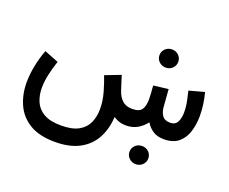

<svg xmlns="http://www.w3.org/2000/svg" viewBox="-127 -757 1446 1214"><g transform="rotate(20 596.0 -150.5)"><path d="M806.6 147.9Q806.6 122.1 825 104.5Q843.3 86.9 870.1 86.9Q896.5 86.9 914.8 104.5Q933.1 122.1 933.1 147.9Q933.1 173.3 914.8 191.2Q896.5 209 870.1 209Q843.3 209 825 191.2Q806.6 173.3 806.6 147.9ZM775.9 -490.7Q775.9 -516.6 794.2 -534.2Q812.5 -551.8 839.4 -551.8Q865.7 -551.8 884 -534.2Q902.3 -516.6 902.3 -490.7Q902.3 -465.3 884 -447.5Q865.7 -429.7 839.4 -429.7Q812.5 -429.7 794.2 -447.5Q775.9 -465.3 775.9 -490.7ZM729 0Q700.7 0 679.7 -7.6Q658.7 -15.1 643.1 -25.9Q638.7 56.6 604.5 119.1Q570.3 181.6 504.9 216.6Q439.5 251.5 341.8 251.5Q236.3 251.5 171.1 212.2Q106 172.9 75.7 106.2Q45.4 39.6 45.4 -41.5Q45.4 -95.7 56.9 -153.6Q68.4 -211.4 89.4 -267.6L185.1 -230Q169.4 -182.6 158.4 -134.3Q147.5 -85.9 147.5 -42Q147.5 7.8 165.3 49.3Q183.1 90.8 225.6 115.7Q268.1 140.6 341.8 140.6Q418.5 140.6 461.4 115.7Q504.4 90.8 522 49.6Q539.6 8.3 539.6 -40.5Q539.6 -96.2 523.4 -152.3Q507.3 -208.5 490.2 -251.5L594.2 -291.5L625 -195.8Q637.7 -157.2 662.4 -134.5Q687 -111.8 730 -111.8Q776.9 -111.8 793.2 -135.7Q809.6 -159.7 809.6 -207.5Q809.6 -219.2 808.1 -243.2Q806.6 -267.1 804.2 -296.4L903.8 -308.6L912.6 -193.4Q915 -158.2 931.2 -135Q947.3 -111.8 984.4 -111.8Q1019.5 -111.8 1033 -138.9Q1046.4 -166 1046.4 -203.1Q1046.4 -242.2 1037.8 -282.2Q1029.3 -322.3 1024.4 -342.3L1126.5 -370.1Q1136.2 -334.5 1141.8 -294.7Q1147.5 -254.9 1147.5 -215.8Q1147.5 -159.7 1132.3 -110.4Q1117.2 -61 1081.5 -30.8Q1045.9 -0.5 984.9 0Q939 0 909.7 -18.8Q880.4 -37.6 861.3 -69.3Q835 -35.6 802.5 -17.8Q770 0 729 0Z"/></g></svg>

Font: Vazirmatn RD UI Medium
Style: Regular
Weight: 500
Designer: Saber Rastikerdar
Foundry: Saber Rastikerdar
Version: Version 33.003